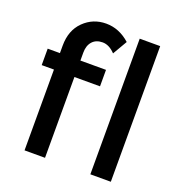

<svg xmlns="http://www.w3.org/2000/svg" viewBox="-135 -872 930 987"><g transform="rotate(20 330.0 -378.0)"><path d="M219 -576V-532H359V-442H219V0H107V-442H40V-532H107V-573Q107 -657 157.5 -706.5Q208 -756 279.5 -756Q351 -756 410 -703L364 -624Q331 -659 295 -659Q259 -659 239 -636.5Q219 -614 219 -576ZM579 0H467V-742H579Z"/></g></svg>

Font: Myanmar Khyay
Style: Regular
Weight: 400
Designer: Danh Hong
Foundry: Google Inc.
Version: Version 1.10 March 4, 2015